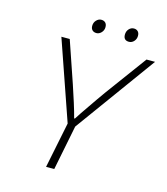

<svg xmlns="http://www.w3.org/2000/svg" viewBox="-117 -885 848 976"><g transform="rotate(15 307.0 -397.5)"><path d="M217 0 266 -241 121 -659H165L240 -440Q254 -398 268.5 -352.5Q283 -307 291 -275H295Q304 -290 317.5 -309.5Q331 -329 346 -351Q361 -373 377 -396Q393 -419 408 -440L569 -659H614L307 -236L260 0ZM288 -723Q274 -723 266 -731Q258 -739 258 -753Q258 -771 269.5 -783Q281 -795 295 -795Q309 -795 317 -787Q325 -779 325 -764Q325 -747 313.5 -735Q302 -723 288 -723ZM459 -723Q430 -723 430 -753Q430 -771 441 -783Q452 -795 467 -795Q480 -795 488 -787Q496 -779 496 -764Q496 -747 485 -735Q474 -723 459 -723Z"/></g></svg>

Font: Source Code Pro Light
Style: Italic
Weight: 300
Italic angle: -11°
Monospace: yes
Designer: Paul D. Hunt, Teo Tuominen
Foundry: Adobe Systems Incorporated
Version: Version 1.050;PS 1.000;hotconv 16.6.51;makeotf.lib2.5.65220